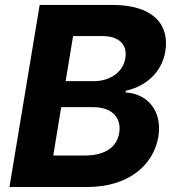

<svg xmlns="http://www.w3.org/2000/svg" viewBox="-20 -747 701 767"><path d="M17.8 0H328.5C491.8 0 593 -85.6 612.6 -201C630 -308.2 563.9 -374.3 481.5 -377.5L483 -384.6C560.4 -401.6 625.7 -455.6 640.3 -540.8C658.7 -649.9 590.2 -727.3 429.7 -727.3H138.5ZM192.8 -125.7 224.4 -318.9H353C427.9 -318.9 465.9 -276.3 456.3 -216.3C447.4 -161.6 403.4 -125.7 318.2 -125.7ZM242.2 -422.9 272 -603H388.5C456.3 -603 489.3 -568.2 480.8 -515.3C471.9 -458.1 418.7 -422.9 356.2 -422.9Z"/></svg>

Font: Magic Ui Pro
Style: Bold Italic
Weight: 700
Italic angle: -9.39999°
Designer: Stefan Endress, Andreas Faust
Version: Version 1.000;FEAKit 1.0